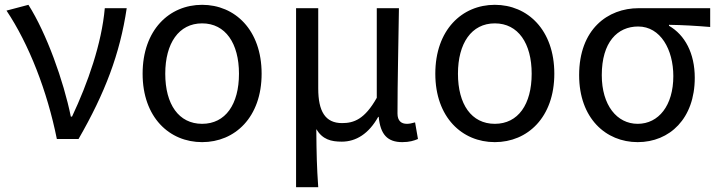

<svg xmlns="http://www.w3.org/2000/svg" viewBox="-20 -577 2981 797"><path d="M216 0H306C416 -191 478 -354 506 -543H415C402 -396 345 -233 279 -93H274C244 -241 173 -439 98 -557L7 -533C100 -394 176 -199 216 0Z M819 13C955 13 1066 -90 1066 -271C1066 -453 955 -557 819 -557C683 -557 572 -453 572 -271C572 -90 683 13 819 13ZM819 -63C722 -63 666 -144 666 -271C666 -397 722 -480 819 -480C916 -480 972 -397 972 -271C972 -144 916 -63 819 -63Z M1209 200H1301C1295 114 1294 66 1293 -41C1319 2 1354 11 1399 11C1458 11 1511 -22 1550 -92H1552C1559 -19 1588 13 1650 13C1680 13 1698 7 1715 0L1703 -69C1689 -65 1679 -63 1669 -63C1646 -63 1630 -75 1630 -106C1630 -237 1634 -396 1636 -543H1544V-171C1494 -82 1449 -66 1400 -66C1330 -66 1301 -115 1301 -210V-543H1209Z M2034 13C2170 13 2281 -90 2281 -271C2281 -453 2170 -557 2034 -557C1898 -557 1787 -453 1787 -271C1787 -90 1898 13 2034 13ZM2034 -63C1937 -63 1881 -144 1881 -271C1881 -397 1937 -480 2034 -480C2131 -480 2187 -397 2187 -271C2187 -144 2131 -63 2034 -63Z M2627 13C2760 13 2864 -85 2864 -254C2864 -356 2823 -432 2757 -470V-474C2817 -473 2867 -470 2928 -465V-543H2631C2503 -543 2384 -456 2384 -265C2384 -86 2495 13 2627 13ZM2627 -63C2541 -63 2478 -140 2478 -265C2478 -402 2543 -467 2629 -467C2722 -467 2775 -371 2775 -261C2775 -139 2714 -63 2627 -63Z"/></svg>

Font: GenYoGothic2 TW R
Style: Regular
Weight: 400
Version: Version 2.100;PS 2.1;hotconv 16.6.51;makeotf.lib2.5.65220 DE